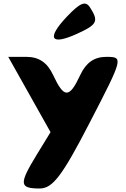

<svg xmlns="http://www.w3.org/2000/svg" viewBox="-20 -874 720 1094"><path d="M268 -121 189 8C87 175 90 200 206 200C280 200 334 129 491 -175C683 -546 684 -550 585 -550C517 -550 470 -517 437 -446C375 -313 345 -313 283 -446C250 -517 202 -550 131 -550H27C108 -407 187 -264 268 -121ZM361 -779C244 -655 268 -613 418 -681C535 -734 544 -753 492 -833C467 -871 436 -858 361 -779Z"/></svg>

Font: Hussar Skorodowane
Style: Bold
Weight: 700
Foundry: Cannot Into Space Fonts
Version: Version 0.892